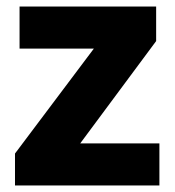

<svg xmlns="http://www.w3.org/2000/svg" viewBox="-20 -569 537 589"><path d="M469 0V-129H226L459 -443V-549H40V-420H268L26 -98V0Z"/></svg>

Font: Noto Sans Arabic UI XBd
Style: Regular
Weight: 800
Designer: Monotype Design Team, Nadine Chahine and Nizar Qandah
Foundry: Monotype Imaging Inc.
Version: Version 2.010